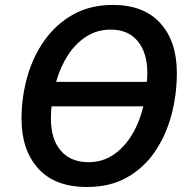

<svg xmlns="http://www.w3.org/2000/svg" viewBox="-20 -745 766 775"><path d="M331.1 9.8Q201.2 9.8 134 -65.2Q66.9 -140.1 66.9 -265.1Q66.9 -352.5 90.1 -434.8Q113.3 -517.1 159.9 -582.5Q206.5 -647.9 275.4 -686.5Q344.2 -725.1 435.5 -725.1Q560.5 -725.1 627.2 -651.4Q693.8 -577.6 693.8 -451.2Q693.8 -362.8 671.9 -280.5Q649.9 -198.2 605.2 -132.6Q560.5 -66.9 492.2 -28.6Q423.8 9.8 331.1 9.8ZM206.5 -414.6H572.8Q573.2 -421.4 574 -430.7Q574.7 -439.9 574.7 -450.2Q574.7 -531.7 536.1 -578.6Q497.6 -625.5 426.8 -625.5Q373 -625.5 329.6 -598.1Q286.1 -570.8 254.9 -523.2Q223.6 -475.6 206.5 -414.6ZM337.9 -90.3Q392.1 -90.3 436 -119.1Q480 -147.9 511.2 -198.7Q542.5 -249.5 558.6 -315.9H188Q185.5 -292 185.5 -266.1Q185.5 -182.1 225.8 -136.2Q266.1 -90.3 337.9 -90.3Z"/></svg>

Font: Open Sans SemiBold
Style: Italic
Weight: 600
Italic angle: -12°
Designer: Monotype Design Team
Foundry: Monotype Imaging Inc.
Version: Version 3.003; ttfautohint (v1.8.4)